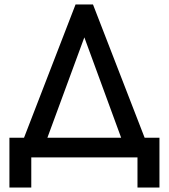

<svg xmlns="http://www.w3.org/2000/svg" viewBox="-20 -710 761 866"><path d="M22.5 135.7V-88.9H88.4L320.8 -689.9H399.4L632.3 -88.9H699.2V135.7H600.1V0H121.1V135.7ZM193.8 -88.9H526.4L360.4 -541.5Z"/></svg>

Font: HK Grotesk Medium
Style: Regular
Weight: 500
Designer: Alfredo Marco Pradil and Stefan Peev
Foundry: Hanken Design Co.
Version: Version 1.045;PS 001.045;hotconv 1.0.88;makeotf.lib2.5.64775